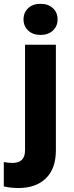

<svg xmlns="http://www.w3.org/2000/svg" viewBox="-71 -760 385 994"><path d="M218.3 -528.3V18.1Q218.3 112.8 166.7 163.1Q115.2 213.4 24.4 213.4Q4.4 213.4 -13.4 211.4Q-31.2 209.5 -51.3 205.1V79.1Q-39.1 81.1 -28.3 82.3Q-17.6 83.5 -5.9 83.5Q25.4 83.5 42 67.6Q58.6 51.8 58.6 18.1V-528.3ZM138.7 -579.1Q99.1 -579.1 75 -601.8Q50.8 -624.5 50.8 -659.7Q50.8 -695.3 75 -717.8Q99.1 -740.2 138.7 -740.2Q178.7 -740.2 202.9 -717.8Q227.1 -695.3 227.1 -659.7Q227.1 -624.5 202.9 -601.8Q178.7 -579.1 138.7 -579.1Z"/></svg>

Font: Heebo ExtraBold
Style: Regular
Weight: 800
Designer: Oded Ezer
Foundry: Ezer Type House
Version: Version 3.100